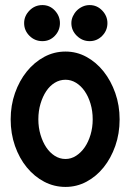

<svg xmlns="http://www.w3.org/2000/svg" viewBox="-20 -708 520 756"><path d="M238 -505Q282 -505 320.5 -484Q359 -463 388 -426.5Q417 -390 434 -341.5Q451 -293 451 -238Q451 -182 434 -133.5Q417 -85 388 -49Q359 -13 320.5 7.5Q282 28 238 28Q193 28 154 7.5Q115 -13 85.5 -49Q56 -85 39 -133.5Q22 -182 22 -238Q22 -293 39 -341.5Q56 -390 85.5 -426.5Q115 -463 154 -484Q193 -505 238 -505ZM238 -394Q215 -394 195.5 -382Q176 -370 162 -349Q148 -328 139.5 -299.5Q131 -271 131 -238Q131 -206 139.5 -177.5Q148 -149 162 -128Q176 -107 195.5 -94.5Q215 -82 238 -82Q260 -82 279.5 -94.5Q299 -107 313.5 -128Q328 -149 336.5 -177.5Q345 -206 345 -238Q345 -271 336.5 -299.5Q328 -328 313.5 -349Q299 -370 279.5 -382Q260 -394 238 -394ZM333 -546Q304 -546 282.5 -567Q261 -588 261 -617Q261 -631 267 -644Q273 -657 282.5 -666.5Q292 -676 305 -682Q318 -688 333 -688Q362 -688 382.5 -666.5Q403 -645 403 -617Q403 -588 382.5 -567Q362 -546 333 -546ZM147 -546Q117 -546 96 -567Q75 -588 75 -617Q75 -645 96 -666.5Q117 -688 147 -688Q176 -688 196 -666.5Q216 -645 216 -617Q216 -588 196 -567Q176 -546 147 -546Z"/></svg>

Font: RonaldsonGothic
Style: Regular
Weight: 400
Designer: Mr. Robertson for MacKellar, Smiths & Jordan Co. Philadelphia
Foundry: CAT-Fonts Peter Wiegel
Version: Version 1.000